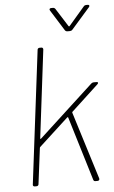

<svg xmlns="http://www.w3.org/2000/svg" viewBox="-60 -936 579 976"><g transform="rotate(-5 229.5 -448.0)"><path d="M232 -884 299 -777C302 -773 306 -771 311 -771H324C328 -771 334 -773 337 -777L431 -884C436 -890 434 -896 426 -896H418C414 -896 409 -895 405 -890L325 -797C324 -795 321 -794 319 -797L260 -890C257 -894 253 -896 248 -896H239C231 -896 228 -890 232 -884ZM77 0H86C92 0 97 -4 97 -10L120 -192C120 -194 121 -196 122 -197L272 -335C274 -337 276 -336 277 -334L376 -8C378 -2 381 0 386 0H398C404 0 409 -5 407 -12L300 -356C299 -358 300 -360 301 -361L439 -489C446 -495 445 -501 436 -501H421C417 -501 412 -499 409 -496L130 -239C128 -237 125 -238 126 -241L181 -690C181 -696 178 -700 172 -700H163C157 -700 152 -696 152 -690L68 -10C67 -4 71 0 77 0Z"/></g></svg>

Font: Barlow Thin
Style: Italic
Weight: 250
Italic angle: -7°
Designer: Jeremy Tribby
Foundry: Tribby Type
Version: Version 1.422;hotconv 1.0.109;makeotfexe 2.5.65596